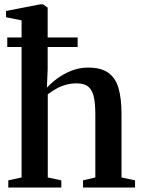

<svg xmlns="http://www.w3.org/2000/svg" viewBox="-20 -838 635 858"><path d="M76.5 -45V-747L7 -761V-789L159 -818.5H172.5L193 -804V-528L189.5 -446Q208 -466.5 236 -487.2Q264 -508 299.2 -522Q334.5 -536 374 -536Q431.5 -536 464 -512.8Q496.5 -489.5 509.8 -443.5Q523 -397.5 523 -328V-45L583.5 -32V0H351V-32L406 -45V-327Q406 -372 399.8 -402.8Q393.5 -433.5 375.8 -449.5Q358 -465.5 322.5 -465.5Q297 -465.5 274 -459Q251 -452.5 231 -441.2Q211 -430 193.5 -416.5V-45L254 -32V0H17V-32ZM12.5 -670.5H327V-628H12.5Z"/></svg>

Font: Merriweather 96pt SemiBold
Style: Regular
Weight: 600
Version: Version 2.100